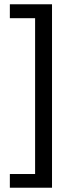

<svg xmlns="http://www.w3.org/2000/svg" viewBox="-20 -817 358 897"><path d="M223 60H26V-4H144V-732H26V-797H223Z"/></svg>

Font: LXGW 975 Gothic SC
Style: Regular
Weight: 400
Version: Version 2.01;February 25, 2021